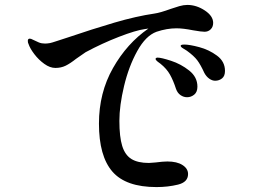

<svg xmlns="http://www.w3.org/2000/svg" viewBox="-20 -760 1040 780"><path d="M846 -667Q846 -651 836 -641Q826 -631 811 -631Q798 -631 764 -637Q724 -645 697 -645Q658 -645 616 -631Q572 -615 537.5 -552.5Q503 -490 484 -410.5Q465 -331 465 -269Q465 -204 476.5 -167Q488 -130 514 -114Q540 -98 585 -98L612 -100Q642 -104 660 -104Q699 -104 721.5 -89.5Q744 -75 744 -53Q744 -20 703 -10Q662 0 616 0Q491 0 436.5 -63Q382 -126 382 -258Q382 -383 439 -483.5Q496 -584 583 -644Q579 -644 569 -642Q532 -637 463.5 -610.5Q395 -584 328 -548Q307 -534 289 -521Q265 -502 246.5 -493Q228 -484 205 -484Q183 -484 160 -500.5Q137 -517 119.5 -540Q102 -563 96 -581Q93 -586 93 -594Q93 -603 101 -603Q106 -603 113 -599Q127 -592 138 -587.5Q149 -583 163 -583Q171 -583 183 -585Q189 -586 211.5 -593.5Q234 -601 253 -607Q356 -642 444.5 -668Q533 -694 608 -705Q630 -708 674 -724Q691 -730 708.5 -735Q726 -740 741 -740Q778 -740 812 -717.5Q846 -695 846 -667ZM810 -464Q795 -497 781.5 -515Q768 -533 739 -554Q735 -557 724.5 -563Q714 -569 714 -574Q714 -579 729 -579Q750 -579 789.5 -568.5Q829 -558 861.5 -534Q894 -510 894 -472Q894 -451 882 -441.5Q870 -432 854 -432Q842 -432 830 -440.5Q818 -449 810 -464ZM695 -399Q684 -433 670.5 -457Q657 -481 632 -501Q629 -503 620.5 -509.5Q612 -516 612 -521Q612 -523 614.5 -524.5Q617 -526 620 -526Q635 -526 675 -513Q715 -500 748.5 -473.5Q782 -447 782 -408Q782 -386 769 -375.5Q756 -365 740 -365Q726 -365 713.5 -373.5Q701 -382 695 -399Z"/></svg>

Font: Shippori Mincho SemiBold
Style: Regular
Weight: 600
Designer: FONTDASU
Foundry: FONTDASU / Google Inc. / but / Adobe
Version: Version 3.110; ttfautohint (v1.8.3)